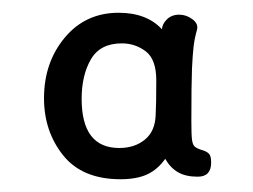

<svg xmlns="http://www.w3.org/2000/svg" viewBox="-20 -748 397 301"><path d="M311 -493Q311 -471 290 -471Q271 -471 259 -478Q247 -485 239 -499Q227 -482 210.5 -474.5Q194 -467 169 -467Q109 -467 79 -504.5Q49 -542 49 -594Q49 -650 81.5 -689Q114 -728 166 -728Q210 -728 234 -702Q234 -710 241.5 -717.5Q249 -725 261 -725Q272 -725 281.5 -718Q291 -711 289 -702Q285 -688 283.5 -675Q282 -662 281 -641Q280 -616 280 -558Q280 -537 281 -529Q282 -521 285.5 -518Q289 -515 299 -512Q305 -510 308 -506.5Q311 -503 311 -493ZM225 -622Q225 -655 208.5 -667.5Q192 -680 171 -680Q137 -680 122.5 -655Q108 -630 108 -593Q108 -516 167 -516Q191 -516 207 -529Q223 -542 224 -567Q225 -584 225 -622Z"/></svg>

Font: Mali Medium
Style: Regular
Weight: 500
Version: Version 1.000; ttfautohint (v1.6)